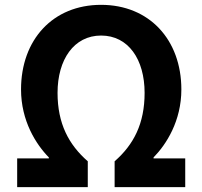

<svg xmlns="http://www.w3.org/2000/svg" viewBox="-20 -774 837 794"><path d="M51 0H343V-107C264 -176 218 -263 218 -390C218 -528 286 -627 398 -627C511 -627 578 -528 578 -390C578 -263 533 -176 454 -107V0H746V-119H615V-123C668 -177 730 -274 730 -404C730 -610 597 -754 398 -754C199 -754 67 -610 67 -404C67 -274 129 -177 182 -123V-119H51Z"/></svg>

Font: Noto Sans Mono CJK JP Bold
Style: Regular
Weight: 700
Designer: Ryoko NISHIZUKA (kana & ideographs); Paul D. Hunt (Latin, Greek & Cyrillic); Wenlong ZHANG (bopomofo); Sandoll Communica
Foundry: Adobe Systems Incorporated
Version: Version 1.004;PS 1.004;hotconv 1.0.82;makeotf.lib2.5.63406